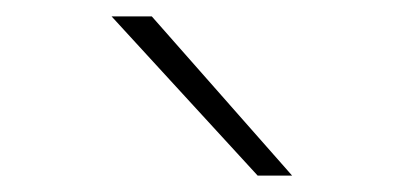

<svg xmlns="http://www.w3.org/2000/svg" viewBox="-20 -810 493 234"><path d="M294 -596 116 -790H165L336 -596Z"/></svg>

Font: Georama Expanded ExtraLight
Style: Regular
Weight: 250
Width: 7
Designer: Jean-Baptiste Levee
Foundry: Production Type
Version: Version 1.001